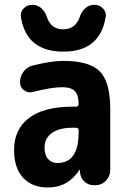

<svg xmlns="http://www.w3.org/2000/svg" viewBox="-20 -790 540 819"><path d="M430.7 -716.8Q406.2 -569.3 249.5 -569.8Q92.8 -570.3 69.3 -716.8Q65.4 -738.3 80.6 -753.9Q95.7 -769.5 117.7 -769.5Q139.6 -769.5 156.2 -754.9Q172.9 -740.2 179.7 -717.8Q197.3 -665 249.5 -665Q301.8 -665 320.3 -717.8Q327.1 -740.2 343.8 -754.9Q360.4 -769.5 382.3 -769.5Q404.3 -769.5 419.4 -753.9Q434.6 -738.3 430.7 -716.8ZM315.4 -224.6V-234.4Q315.4 -245.1 303.7 -245.1H290Q231.4 -245.1 200.7 -222.2Q169.9 -199.2 169.9 -160.2Q169.9 -128.9 185.1 -111.8Q200.2 -94.7 224.6 -94.7Q315.4 -94.7 315.4 -224.6ZM250 -530.3Q361.3 -530.3 405.8 -485.4Q450.2 -440.4 450.2 -325.2V-64.5Q450.2 -38.1 431.6 -19Q413.1 0 386.7 0H379.9Q355.5 0 338.9 -16.6Q322.3 -33.2 321.3 -56.6V-64.5Q321.3 -65.4 320.3 -65.4Q318.4 -65.4 318.4 -64.5Q269.5 9.8 184.6 9.8Q116.2 9.8 78.1 -32.2Q40 -74.2 40 -150.4Q40 -238.3 103.5 -286.6Q167 -335 290 -335H303.7Q314.5 -335 315.4 -345.7Q315.4 -384.8 299.3 -401.4Q283.2 -418 245.1 -418Q200.2 -418 119.1 -397.5Q99.6 -392.6 82.5 -404.8Q65.4 -417 65.4 -438.5Q65.4 -464.8 80.6 -484.9Q95.7 -504.9 120.1 -510.7Q199.2 -530.3 250 -530.3Z"/></svg>

Font: Rounded-X Mgen+ 2m bold
Style: Bold
Weight: 700
Designer: [Source Han Sans]
Ryoko NISHIZUKA  (kana & ideographs); Paul D. Hunt (Latin, Greek & Cyrillic); Wenlong ZHANG  (bopomofo
Version: Version 1.059.20150602